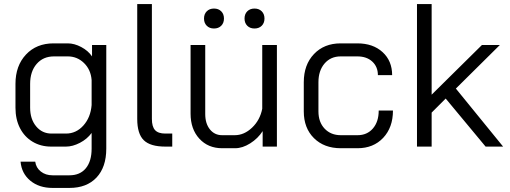

<svg xmlns="http://www.w3.org/2000/svg" viewBox="-20 -720 2503 943"><path d="M81 74H153Q157 104 180.5 122.5Q204 141 238 141H321Q373 141 401.5 106.5Q430 72 430 10V-67Q408 -37 372.5 -18.5Q337 0 304 0H231Q180 0 140 -24Q100 -48 78 -91Q56 -134 56 -191V-308Q56 -397 107.5 -452Q159 -507 243 -507H313Q345 -507 379 -489Q413 -471 432 -443V-499H502V10Q502 101 454 152Q406 203 321 203H238Q172 203 129 167.5Q86 132 81 74ZM304 -64Q354 -64 389.5 -103.5Q425 -143 430 -204V-327Q426 -378 392.5 -410.5Q359 -443 313 -443H245Q192 -443 160 -406Q128 -369 128 -308V-191Q128 -135 157.5 -99.5Q187 -64 233 -64Z M654 -136V-700H726V-136Q726 -98 741.5 -81Q757 -64 792 -64H826V0H792Q718 0 686 -31.5Q654 -63 654 -136Z M916 -162V-499H988V-160Q988 -113 1011 -84.5Q1034 -56 1071 -56H1133Q1179 -56 1218 -93Q1257 -130 1268 -186V-499H1340V0H1270V-76Q1247 -40 1209 -16Q1171 8 1135 8H1071Q1002 8 959 -39Q916 -86 916 -162ZM982 -629Q982 -651 995.5 -664.5Q1009 -678 1031 -678Q1053 -678 1066.5 -664.5Q1080 -651 1080 -629Q1080 -607 1066.5 -593.5Q1053 -580 1031 -580Q1009 -580 995.5 -593.5Q982 -607 982 -629ZM1181 -629Q1181 -651 1194.5 -664.5Q1208 -678 1230 -678Q1252 -678 1265.5 -664.5Q1279 -651 1279 -629Q1279 -607 1265.5 -593.5Q1252 -580 1230 -580Q1208 -580 1194.5 -593.5Q1181 -607 1181 -629Z M1472 -173V-316Q1472 -402 1522 -454.5Q1572 -507 1653 -507H1735Q1812 -507 1859 -464Q1906 -421 1906 -351H1836Q1836 -392 1808.5 -417.5Q1781 -443 1735 -443H1653Q1604 -443 1574 -408Q1544 -373 1544 -316V-173Q1544 -120 1574.5 -88Q1605 -56 1654 -56H1736Q1783 -56 1811.5 -89Q1840 -122 1840 -177H1910Q1910 -94 1862 -43Q1814 8 1736 8H1654Q1572 8 1522 -41.5Q1472 -91 1472 -173Z M2365 0 2169 -236 2100 -167V0H2028V-700H2100V-255L2347 -499H2435L2219 -285L2451 0Z"/></svg>

Font: Bai Jamjuree
Style: Regular
Weight: 400
Designer: Katatrad Aksorn Co.,Ltd.
Foundry: Cadson Demak Co.,Ltd.
Version: Version 1.000; ttfautohint (v1.6)